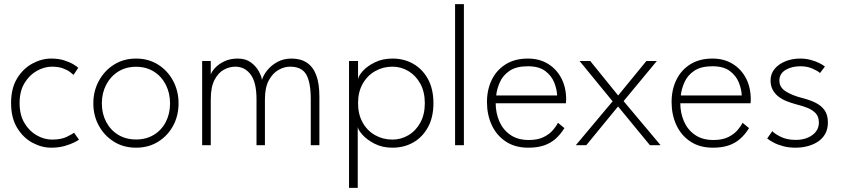

<svg xmlns="http://www.w3.org/2000/svg" viewBox="-20 -708 4111 936"><path d="M233.5 -27.5Q279.5 -27.5 307.2 -41.8Q335 -56 341 -61L365 -27Q361.5 -24 343.2 -14.5Q325 -5 295.8 3.5Q266.5 12 229.5 12Q183.5 12 138.5 -12Q93.5 -36 63.8 -84.5Q34 -133 34 -205.5Q34 -278.5 63.8 -326.5Q93.5 -374.5 138.5 -398.5Q183.5 -422.5 229.5 -422.5Q266.5 -422.5 294.5 -413.2Q322.5 -404 340 -393Q357.5 -382 361.5 -377.5L338.5 -343Q334 -347.5 321 -357.2Q308 -367 286.2 -375Q264.5 -383 233.5 -383Q196 -383 159.5 -362.5Q123 -342 99.2 -302.5Q75.5 -263 75.5 -205.5Q75.5 -148 99.2 -108.2Q123 -68.5 159.5 -48Q196 -27.5 233.5 -27.5Z M643.5 12Q582.5 12 535.8 -17Q489 -46 462 -95Q435 -144 435 -204Q435 -264 462 -313.8Q489 -363.5 535.8 -393Q582.5 -422.5 643.5 -422.5Q704 -422.5 750.8 -393Q797.5 -363.5 824 -313.8Q850.5 -264 850.5 -204Q850.5 -144 824 -95Q797.5 -46 750.8 -17Q704 12 643.5 12ZM643.5 -28Q693 -28 730.5 -51Q768 -74 788.5 -114Q809 -154 809 -204Q809 -254 788.5 -294.5Q768 -335 730.5 -358.8Q693 -382.5 643.5 -382.5Q593.5 -382.5 556 -358.8Q518.5 -335 497.5 -294.5Q476.5 -254 476.5 -204Q476.5 -154 497.5 -114Q518.5 -74 556 -51Q593.5 -28 643.5 -28Z M1401 -422.5Q1446 -422.5 1476.2 -402.2Q1506.5 -382 1521.8 -341.2Q1537 -300.5 1537 -237.5V0H1495V-223.5Q1495 -307 1472.8 -345Q1450.5 -383 1394 -383Q1366 -383 1337.8 -367.2Q1309.5 -351.5 1290.5 -316.5Q1271.5 -281.5 1271.5 -223.5V0H1230.5V-223.5Q1230.5 -307 1201.8 -345Q1173 -383 1127 -383Q1098.5 -383 1071 -368Q1043.5 -353 1025.5 -318Q1007.5 -283 1007.5 -223.5V0H965.5V-410.5H1007.5V-344.5Q1012.5 -360 1029.8 -378.2Q1047 -396.5 1074.8 -409.5Q1102.5 -422.5 1139 -422.5Q1177 -422.5 1202 -404.5Q1227 -386.5 1240.8 -362Q1254.5 -337.5 1257 -318.5Q1264.5 -343 1284 -366.8Q1303.5 -390.5 1333.2 -406.5Q1363 -422.5 1401 -422.5Z M1724 208H1681.5V-410.5H1725.5V-321.5Q1727.5 -338.5 1749 -362.2Q1770.5 -386 1807.8 -404.2Q1845 -422.5 1894 -422.5Q1949.5 -422.5 1994.5 -397Q2039.5 -371.5 2066.2 -322.8Q2093 -274 2093 -205Q2093 -136 2066 -87.2Q2039 -38.5 1994 -13.2Q1949 12 1893.5 12Q1844 12 1806.5 -7.2Q1769 -26.5 1747.5 -50.5Q1726 -74.5 1724 -89ZM2051 -205Q2051 -260.5 2028.8 -300.5Q2006.5 -340.5 1970.5 -361.8Q1934.5 -383 1893 -383Q1847 -383 1808.8 -361.2Q1770.5 -339.5 1748 -299.5Q1725.5 -259.5 1725.5 -205Q1725.5 -150.5 1748 -110.5Q1770.5 -70.5 1808.8 -49Q1847 -27.5 1893 -27.5Q1934.5 -27.5 1970.5 -48.5Q2006.5 -69.5 2028.8 -109.5Q2051 -149.5 2051 -205Z M2241.5 0H2198.5V-688H2241.5Z M2396.5 -204.5Q2396.5 -158 2414 -117Q2431.5 -76 2467.5 -50.8Q2503.5 -25.5 2558 -25.5Q2602 -25.5 2630.8 -40Q2659.5 -54.5 2676.2 -74.5Q2693 -94.5 2700 -109.5L2731.5 -83.5Q2712.5 -52.5 2688 -31Q2663.5 -9.5 2631.5 1.2Q2599.5 12 2555.5 12Q2491 12 2445.8 -18Q2400.5 -48 2377.2 -98.5Q2354 -149 2354 -210.5Q2354 -270.5 2377.2 -318.5Q2400.5 -366.5 2445.2 -394.5Q2490 -422.5 2553.5 -422.5Q2609.5 -422.5 2651.5 -396.8Q2693.5 -371 2716.8 -326.2Q2740 -281.5 2740 -223.5Q2740 -219 2739.5 -213.8Q2739 -208.5 2739 -204.5ZM2696 -242.5Q2695 -272.5 2681.8 -305.8Q2668.5 -339 2637.8 -362Q2607 -385 2553.5 -385Q2497 -385 2464.2 -362.8Q2431.5 -340.5 2416.8 -307.2Q2402 -274 2399 -242.5Z M3020 -215 3200.5 0H3148.5L2993 -189L2838 0H2787L2966.5 -214L2805.5 -410.5H2857.5L2993.5 -242.5L3131 -410.5H3182Z M3296.5 -204.5Q3296.5 -158 3314 -117Q3331.5 -76 3367.5 -50.8Q3403.5 -25.5 3458 -25.5Q3502 -25.5 3530.8 -40Q3559.5 -54.5 3576.2 -74.5Q3593 -94.5 3600 -109.5L3631.5 -83.5Q3612.5 -52.5 3588 -31Q3563.5 -9.5 3531.5 1.2Q3499.5 12 3455.5 12Q3391 12 3345.8 -18Q3300.5 -48 3277.2 -98.5Q3254 -149 3254 -210.5Q3254 -270.5 3277.2 -318.5Q3300.5 -366.5 3345.2 -394.5Q3390 -422.5 3453.5 -422.5Q3509.5 -422.5 3551.5 -396.8Q3593.5 -371 3616.8 -326.2Q3640 -281.5 3640 -223.5Q3640 -219 3639.5 -213.8Q3639 -208.5 3639 -204.5ZM3596 -242.5Q3595 -272.5 3581.8 -305.8Q3568.5 -339 3537.8 -362Q3507 -385 3453.5 -385Q3397 -385 3364.2 -362.8Q3331.5 -340.5 3316.8 -307.2Q3302 -274 3299 -242.5Z M3880.5 -422.5Q3907.5 -422.5 3931.2 -416.2Q3955 -410 3973.5 -400.8Q3992 -391.5 4001.5 -383.5L3977.5 -352Q3967 -362 3941 -373.5Q3915 -385 3882 -385Q3839.5 -385 3809.5 -367Q3779.5 -349 3779.5 -315Q3779.5 -282.5 3809.8 -263Q3840 -243.5 3888 -231Q3924.5 -222 3953.5 -208.2Q3982.5 -194.5 3999.2 -171.5Q4016 -148.5 4016 -111Q4016 -79.5 4003.5 -56.5Q3991 -33.5 3969 -18.5Q3947 -3.5 3918.5 4.2Q3890 12 3857.5 12Q3826 12 3798.5 4.8Q3771 -2.5 3751 -13.2Q3731 -24 3720 -33L3745 -68.5Q3758 -54.5 3788 -40.2Q3818 -26 3859 -26Q3908 -26 3940 -49.5Q3972 -73 3972 -110.5Q3972 -139 3956.8 -155.5Q3941.5 -172 3916.8 -182Q3892 -192 3864.5 -198.5Q3838 -205.5 3814.8 -214.8Q3791.5 -224 3774 -238Q3756.5 -252 3746.5 -271.2Q3736.5 -290.5 3736.5 -316Q3736.5 -348 3756 -371.8Q3775.5 -395.5 3808.5 -409Q3841.5 -422.5 3880.5 -422.5Z"/></svg>

Font: League Spartan Thin ExtraLight
Style: Regular
Weight: 250
Version: Version 2.002